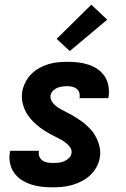

<svg xmlns="http://www.w3.org/2000/svg" viewBox="-20 -792 540 820"><path d="M205 8Q181 8 158 5.5Q135 3 113.5 -4Q92 -11 73 -23Q54 -35 41 -53Q28 -71 23 -94Q18 -117 22 -141Q22 -142 22.5 -144Q23 -146 24 -148H146V-145Q144 -133 148.5 -122.5Q153 -112 162 -106Q171 -100 182.5 -98Q194 -96 206 -96Q218 -96 229.5 -97Q241 -98 252 -102.5Q263 -107 273 -115.5Q283 -124 285 -136Q288 -150 280.5 -161Q273 -172 263 -180.5Q253 -189 241.5 -195Q230 -201 218.5 -207Q207 -213 195.5 -219Q184 -225 173 -232Q162 -239 152 -246.5Q142 -254 132.5 -262.5Q123 -271 114.5 -280.5Q106 -290 98.5 -301Q91 -312 86 -323.5Q81 -335 77.5 -348Q74 -361 73.5 -374.5Q73 -388 75 -402Q79 -422 89 -441.5Q99 -461 114 -476Q129 -491 148 -501.5Q167 -512 187 -518Q207 -524 227.5 -526Q248 -528 268 -528Q291 -528 313.5 -525.5Q336 -523 357.5 -516Q379 -509 397 -496.5Q415 -484 427 -466Q439 -448 443 -425.5Q447 -403 444 -380Q443 -378 443 -376.5Q443 -375 441 -373H319L320 -375Q322 -386 318.5 -396.5Q315 -407 307 -413Q299 -419 289 -421.5Q279 -424 268 -424Q257 -424 246 -422.5Q235 -421 225 -417Q215 -413 206.5 -404.5Q198 -396 196 -385Q194 -371 201 -359.5Q208 -348 218 -340Q228 -332 239.5 -325.5Q251 -319 262.5 -313.5Q274 -308 285.5 -301.5Q297 -295 307.5 -288Q318 -281 329 -273.5Q340 -266 349 -257.5Q358 -249 367 -239.5Q376 -230 382.5 -219.5Q389 -209 394.5 -197Q400 -185 403.5 -172Q407 -159 408 -145.5Q409 -132 406 -118Q403 -98 392 -78Q381 -58 364.5 -43Q348 -28 328.5 -18Q309 -8 288.5 -2Q268 4 247 6Q226 8 205 8ZM278 -574 222 -626 370 -772 438 -708Z"/></svg>

Font: Iosevka Curly Extrabold
Style: Italic
Weight: 800
Italic angle: -9°
Monospace: yes
Designer: Belleve Invis
Foundry: Belleve Invis
Version: Version 22.1.2; ttfautohint (v1.8.4)